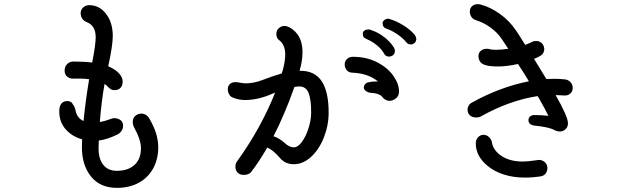

<svg xmlns="http://www.w3.org/2000/svg" viewBox="-20 -842 3040 933"><path d="M749 -127Q749 -69 724.5 -24Q700 21 654.5 46Q609 71 548 71Q467 71 422.5 16Q378 -39 378 -127Q378 -152 379 -165Q329 -179 298.5 -214.5Q268 -250 268 -300Q268 -351 308 -351Q316 -351 323.5 -347Q331 -343 333 -336Q342 -327 347 -306Q354 -268 386 -254Q394 -340 413 -457Q392 -460 370 -460H333Q318 -460 306 -470Q294 -480 294 -498Q294 -519 306.5 -531Q319 -543 337 -543Q390 -543 428 -538Q445 -626 445 -661Q445 -719 400 -735Q372 -748 372 -779Q372 -795 384.5 -806Q397 -817 413 -817Q463 -817 495.5 -774.5Q528 -732 528 -667Q528 -621 506 -520Q550 -501 567 -474Q576 -461 576 -445Q576 -422 561 -411Q552 -404 535 -404Q526 -404 519 -408Q512 -412 504 -421Q498 -428 488 -434Q473 -349 465 -249Q493 -254 521 -265Q529 -268 536 -268Q554 -267 566 -258Q578 -249 578 -231Q578 -217 570.5 -206Q563 -195 552 -189Q501 -164 460 -159Q459 -145 459 -120Q459 -70 482 -41Q505 -12 547 -12Q603 -12 634 -41Q665 -70 665 -122Q665 -163 631 -224Q625 -236 625 -250Q625 -268 637 -278.5Q649 -289 665 -290Q691 -290 705 -267Q749 -193 749 -127Z M1577 -295Q1577 -233 1554 -174.5Q1531 -116 1492 -80Q1453 -44 1407 -44Q1365 -44 1339 -76Q1307 -113 1279 -125Q1236 -52 1201 -7Q1195 1 1185 4.5Q1175 8 1165 8Q1145 8 1134.5 -3.5Q1124 -15 1124 -31Q1124 -48 1132 -58Q1247 -217 1317 -392L1295 -383Q1231 -356 1171 -356Q1138 -356 1109 -369Q1099 -373 1093 -384.5Q1087 -396 1087 -408Q1087 -425 1097.5 -434Q1108 -443 1125 -443Q1131 -443 1141 -441Q1161 -437 1174 -437Q1213 -437 1255 -453Q1309 -474 1349 -485L1355 -504Q1366 -546 1366 -577Q1366 -626 1335 -648Q1323 -657 1323 -678Q1323 -694 1335 -705Q1347 -716 1363 -716Q1371 -716 1385 -710Q1450 -675 1450 -589Q1450 -547 1436 -499V-498H1440Q1510 -498 1543.5 -447Q1577 -396 1577 -295ZM1919 -397Q1919 -376 1904 -364Q1889 -352 1873 -352Q1854 -352 1839 -369Q1834 -378 1818.5 -384Q1803 -390 1781 -391Q1769 -392 1758.5 -399.5Q1748 -407 1748 -416Q1748 -426 1754 -433Q1760 -440 1770 -442Q1785 -446 1807 -446H1817Q1769 -486 1690 -489Q1674 -490 1664.5 -501.5Q1655 -513 1655 -530Q1655 -544 1666 -555Q1677 -566 1694 -566Q1761 -566 1812.5 -539.5Q1864 -513 1891.5 -473.5Q1919 -434 1919 -397ZM1492 -295Q1492 -359 1479.5 -390.5Q1467 -422 1434 -422Q1427 -422 1411 -420Q1362 -282 1309 -180Q1339 -170 1366 -145Q1374 -137 1385.5 -131.5Q1397 -126 1407 -126Q1428 -126 1447.5 -153Q1467 -180 1479.5 -220Q1492 -260 1492 -295ZM1954 -637Q1937 -658 1910 -676Q1883 -694 1860 -702Q1839 -708 1839 -730Q1839 -737 1846.5 -743.5Q1854 -750 1864 -751Q1870 -751 1872 -750Q1906 -740 1940 -719Q1974 -698 1996 -672Q2001 -665 2003 -654Q2003 -641 1995 -633.5Q1987 -626 1976 -626Q1962 -626 1954 -637ZM1846 -582Q1834 -604 1811 -622.5Q1788 -641 1764 -651Q1752 -656 1747.5 -661.5Q1743 -667 1743 -678Q1743 -688 1751 -693.5Q1759 -699 1770 -699Q1779 -699 1783 -696Q1815 -686 1845.5 -663Q1876 -640 1894 -611Q1899 -603 1899 -595Q1899 -582 1890.5 -574.5Q1882 -567 1870 -567Q1854 -567 1846 -582Z M2723 -378Q2695 -380 2680 -380Q2740 -275 2740 -243Q2740 -225 2728 -214Q2716 -203 2701 -203Q2688 -203 2674 -210Q2647 -225 2574 -232Q2548 -237 2548 -258Q2548 -269 2556 -276Q2564 -283 2577 -283Q2613 -283 2645 -279Q2629 -312 2603 -357L2593 -375Q2458 -355 2316 -276Q2308 -271 2294 -271Q2276 -271 2264 -281Q2252 -291 2252 -309Q2252 -320 2258 -329.5Q2264 -339 2274 -344Q2409 -419 2550 -447Q2531 -480 2497 -531Q2442 -519 2401 -519Q2353 -519 2332 -528Q2319 -533 2312 -544Q2305 -555 2305 -570Q2305 -586 2317 -595.5Q2329 -605 2346 -605Q2353 -605 2356 -604Q2368 -600 2391 -600Q2415 -600 2450 -605L2417 -654Q2397 -684 2364 -708Q2331 -732 2295 -743Q2279 -748 2271 -759.5Q2263 -771 2263 -786Q2263 -803 2274.5 -812.5Q2286 -822 2303 -822Q2307 -822 2315 -820Q2362 -808 2409 -774.5Q2456 -741 2488 -693Q2502 -673 2515 -651Q2520 -642 2532 -624Q2560 -635 2565 -638Q2573 -643 2585 -643Q2595 -643 2604 -638.5Q2613 -634 2618 -626Q2623 -618 2625 -606Q2625 -583 2608 -572Q2596 -564 2575 -556Q2602 -513 2635 -458Q2649 -459 2676 -459Q2701 -459 2727 -456Q2742 -454 2752.5 -442.5Q2763 -431 2763 -415Q2763 -399 2753 -389Q2743 -379 2729 -378ZM2640 -26Q2640 -10 2631 1.5Q2622 13 2607 15Q2568 21 2530 21Q2475 21 2428 6Q2381 -9 2348 -37Q2292 -84 2292 -145Q2292 -164 2303.5 -175.5Q2315 -187 2329 -187Q2344 -187 2355.5 -176.5Q2367 -166 2370 -153Q2374 -119 2406 -92Q2450 -57 2520 -57Q2545 -57 2592 -64Q2595 -65 2599 -65Q2615 -65 2627.5 -54Q2640 -43 2640 -26Z"/></svg>

Font: Tsukimi Rounded Medium
Style: Regular
Weight: 500
Designer: Takashi Funayama
Foundry: Takashi Funayama
Version: Version 1.032; ttfautohint (v1.8.3)